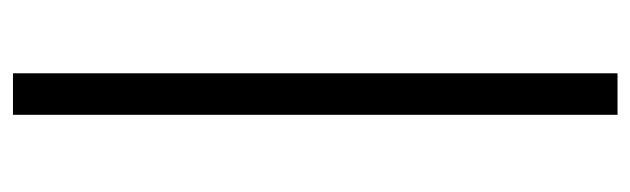

<svg xmlns="http://www.w3.org/2000/svg" viewBox="-358 -382 972 296"><g transform="rotate(90 128.0 -234.0)"><path d="M157 232H93V-700H157Z"/></g></svg>

Font: Josefin Slab SemiBold
Style: Regular
Weight: 600
Designer: Santiago Orozco
Foundry: Typemade
Version: Version 2.000